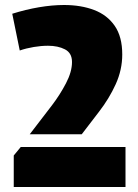

<svg xmlns="http://www.w3.org/2000/svg" viewBox="-20 -748 552 768"><path d="M307 -211H99L188 -327Q220 -369 244 -415Q268 -461 268 -500Q268 -536 240 -550.5Q212 -565 172 -565Q145 -565 115 -560Q85 -555 59 -546L29 -693Q83 -710 136 -719Q189 -728 236 -728Q304 -728 356.5 -708Q409 -688 439 -644.5Q469 -601 469 -530Q469 -469 443 -411.5Q417 -354 376 -301ZM63 -160H482V0H35V-126Z"/></svg>

Font: Protest Guerrilla
Style: Regular
Weight: 400
Designer: Octavio Pardo
Foundry: Ashler Design
Version: Version 2.005; ttfautohint (v1.8.4.7-5d5b)